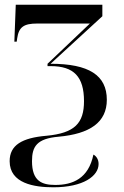

<svg xmlns="http://www.w3.org/2000/svg" viewBox="-20 -556 529 816"><path d="M207 240C334 240 399 192 399 141C399 119 387 106 377 101C356 203 289 230 215 230C158 230 116 214 116 129C116 67 136 33 229 25C362 13 434 -36 434 -132C434 -236 358 -285 195 -285L415 -487V-536H47L41 -379H51L53 -393C60 -441 81 -456 138 -456H362L182 -285V-275H195C294 -275 337 -230 337 -126C337 -33 298 10 177 21C73 30 21 61 21 129C21 224 126 240 207 240Z"/></svg>

Font: Noto Serif Display
Style: Regular
Weight: 400
Designer: Monotype Design Team
Foundry: Monotype Imaging Inc.
Version: Version 2.009